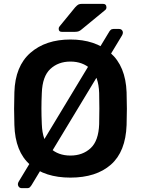

<svg xmlns="http://www.w3.org/2000/svg" viewBox="-20 -916 735 1001"><path d="M347 10Q214 10 136.5 -57.5Q59 -125 55 -264Q52 -348 55 -435Q59 -571 138.5 -640.5Q218 -710 347 -710Q476 -710 555.5 -640.5Q635 -571 640 -435Q643 -348 640 -264Q635 -125 558 -57.5Q481 10 347 10ZM347 -105Q411 -105 452.5 -143.5Q494 -182 497 -269Q498 -313 498 -350.5Q498 -388 497 -431Q494 -518 452.5 -556.5Q411 -595 347 -595Q284 -595 242.5 -556.5Q201 -518 198 -431Q196 -388 196 -350.5Q196 -313 198 -269Q201 -182 242 -143.5Q283 -105 347 -105ZM94 65Q81 65 75.5 54Q70 43 78 30L549 -750Q551 -754 556.5 -759.5Q562 -765 571 -765H601Q613 -765 618.5 -755Q624 -745 616 -731L144 50Q142 53 137 59Q132 65 121 65ZM302 -750Q286 -750 286 -766Q286 -774 291 -779L372 -878Q382 -889 389 -892.5Q396 -896 409 -896H516Q535 -896 535 -877Q535 -870 530 -865L406 -763Q398 -756 390.5 -753Q383 -750 371 -750Z"/></svg>

Font: Rubik Medium
Style: Regular
Weight: 500
Designer: Hubert and Fischer
Foundry: Hubert and Fischer
Version: Version 2.300; ttfautohint (v1.8.4.7-5d5b);gftools[0.9.30]